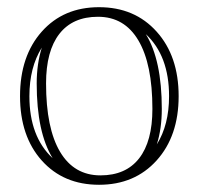

<svg xmlns="http://www.w3.org/2000/svg" viewBox="-20 -492 546 529"><path d="M399.9 -191.9Q399.9 -315.4 361.3 -380.6Q322.8 -445.8 250 -445.8Q180.2 -445.8 143.6 -398.7Q106.9 -351.6 106.9 -262.2Q106.9 -138.7 145.5 -73.7Q184.1 -8.8 256.8 -8.8Q326.7 -8.8 363.3 -55.7Q399.9 -102.5 399.9 -191.9ZM472.2 -227.1Q472.2 -117.2 411.6 -50Q351.1 17.1 252.9 17.1Q154.8 17.1 95 -49.8Q35.2 -116.7 35.2 -227.1Q35.2 -337.4 95 -404.8Q154.8 -472.2 252.9 -472.2Q351.1 -472.2 411.6 -404.8Q472.2 -337.4 472.2 -227.1ZM412.1 -94.2Q445.8 -147.9 445.8 -227.1Q445.8 -338.4 381.8 -397.9Q425.8 -326.7 425.8 -191.9Q425.8 -137.7 412.1 -94.2ZM95.2 -360.8Q61 -306.2 61 -227.1Q61 -115.7 125 -56.2Q81.1 -127.4 81.1 -262.2Q81.1 -315.9 95.2 -360.8Z"/></svg>

Font: FoglihtenNo01
Style: Regular
Weight: 500
Version: Version 0.61